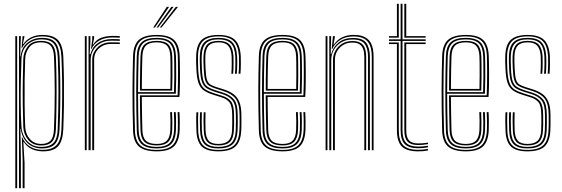

<svg xmlns="http://www.w3.org/2000/svg" viewBox="-20 -790 2956 1010"><path d="M99.2 200V52.8L94.8 -67.5H97Q109.5 -37.2 137 -19.5Q164.5 -1.8 203 -1.8Q252.8 -1.8 276.8 -26.2Q300.8 -50.8 303.2 -109.8Q305.8 -175.5 306.6 -238.5Q307.5 -301.5 306.8 -363.9Q306 -426.2 303.2 -489.8Q300.8 -548.5 277 -573.5Q253.2 -598.5 201 -598.5Q165.8 -598.5 138.4 -582.8Q111 -567 96 -538H93.5L98.8 -600H108.5L108.2 -595.2L100.2 -558.5H102.8Q117 -580 142.9 -593.1Q168.8 -606.2 203 -606.2Q260.5 -606.2 285.5 -578.9Q310.5 -551.5 313 -490.5Q315.8 -423 316.5 -362Q317.2 -301 316.4 -239.6Q315.5 -178.2 312.8 -109Q310.2 -48.8 286 -21.2Q261.8 6.2 205.8 6.2Q174.8 6.2 148.2 -5.5Q121.8 -17.2 105 -43.5H102.8L109.2 67.5V200ZM60.5 200V-600H70.2V200ZM80 200V-600H89.8L86.2 -493.2H88.5Q93 -540 124.8 -565.4Q156.5 -590.8 201 -590.8Q250 -590.8 270.6 -566.5Q291.2 -542.2 293.5 -489.8Q296.2 -423.5 297 -363.1Q297.8 -302.8 296.9 -241.2Q296 -179.8 293.2 -109.8Q291.2 -58.2 270.5 -33.9Q249.8 -9.5 201 -9.2Q152.8 -9.2 123.5 -38.6Q94.2 -68 89.5 -112H87.5L89.8 36.5V200ZM197.5 -17.2Q240.8 -17.2 261.2 -38.5Q281.8 -59.8 283.5 -110.2Q287.2 -209.8 287.5 -301.1Q287.8 -392.5 283.8 -489.8Q281.8 -539.8 262.1 -561.2Q242.5 -582.8 199 -582.8Q170.8 -582.8 147.2 -571.1Q123.8 -559.5 109 -537Q94.2 -514.5 93 -481.8Q91 -427.8 89.6 -365.1Q88.2 -302.5 88.9 -239.8Q89.5 -177 93 -122.5Q94.5 -97 106.4 -72.8Q118.2 -48.5 140.9 -32.9Q163.5 -17.2 197.5 -17.2ZM197 -24.8Q152.8 -24.8 128.5 -54.2Q104.2 -83.8 102.5 -122.5Q100.5 -177.2 99.8 -240.6Q99 -304 99.9 -366.4Q100.8 -428.8 102.5 -480.8Q103.8 -515.8 125.5 -545.4Q147.2 -575 196.2 -575Q235.5 -575 253.9 -555.6Q272.2 -536.2 274 -489.8Q276.5 -430 277.2 -369.5Q278 -309 277.2 -245.1Q276.5 -181.2 274 -110.8Q272.2 -64.8 254.1 -44.8Q236 -24.8 197 -24.8ZM196.8 -32.8Q229.2 -32.8 245.9 -50.1Q262.5 -67.5 264 -111Q268 -216.2 267.9 -308.5Q267.8 -400.8 264.2 -489.5Q262.5 -532.5 246 -549.9Q229.5 -567.2 195.8 -567.2Q152.8 -567.2 133.1 -540Q113.5 -512.8 112.5 -481.2Q110.5 -430 109.6 -367.9Q108.8 -305.8 109.5 -242.4Q110.2 -179 112.5 -123.5Q114.2 -84.5 137.2 -58.6Q160.2 -32.8 196.8 -32.8Z M445.8 0V-600H455.5V-568L451.8 -505.2H455.5Q465.2 -542.5 495 -563.5Q524.8 -584.5 568.5 -584.5Q580.2 -584.5 591.1 -584.2Q602 -584 610.2 -583.5V-575Q600 -575.5 588.1 -575.8Q576.2 -576 565 -576Q530.8 -576 506.5 -561.5Q482.2 -547 469.6 -524.2Q457 -501.5 457 -476.5V0ZM426.2 0V-600H436V0ZM465.2 0V-476.5Q465.2 -512.2 492.5 -539.9Q519.8 -567.5 563.8 -567.5Q575 -567.5 587.1 -567.2Q599.2 -567 610.2 -566.5V-558.2Q598.5 -558.8 586.8 -558.9Q575 -559 563.5 -559Q526.5 -559 500.9 -535.5Q475.2 -512 475.2 -476.8V0ZM458.5 -531.8 465.2 -580.2V-600H475V-588L468.2 -556H470.2Q486.8 -582.2 514 -591.8Q541.2 -601.2 572.5 -601.2Q581.2 -601.2 590.6 -601Q600 -600.8 610.2 -600V-591.8Q600 -592.2 590.4 -592.5Q580.8 -592.8 571 -592.8Q531.2 -592.8 502.9 -577Q474.5 -561.2 460.8 -531.8Z M804.8 6.2Q741.2 6.2 711.5 -18.8Q681.8 -43.8 680 -103.2Q678.2 -161.5 677.6 -213.4Q677 -265.2 677 -312.9Q677 -360.5 677.9 -405.8Q678.8 -451 680 -495.8Q682 -555 711.1 -580.6Q740.2 -606.2 804.5 -606.2Q866.5 -606.2 894.5 -581Q922.5 -555.8 925 -496.8Q925.5 -488.5 926 -464.6Q926.5 -440.8 926.8 -408.4Q927 -376 926.4 -342.1Q925.8 -308.2 923.8 -280H726Q726.2 -250.5 726.6 -222.4Q727 -194.2 727.6 -165.5Q728.2 -136.8 729 -105.2Q730.2 -66.8 747.5 -49.8Q764.8 -32.8 804.8 -32.8Q840.8 -32.8 857.4 -49.6Q874 -66.5 876 -105.8Q877 -124.8 876.8 -152.9Q876.5 -181 875.2 -200H885Q886.5 -176.5 886.6 -148.6Q886.8 -120.8 886 -105.2Q883.8 -62.2 864.8 -43.6Q845.8 -25 804.8 -25Q760 -25 740.2 -43.8Q720.5 -62.5 719 -105Q718 -140.5 717.4 -171.5Q716.8 -202.5 716.5 -231.4Q716.2 -260.2 716 -288.5H914.2Q915.5 -314.8 916 -347.1Q916.5 -379.5 916.4 -410.6Q916.2 -441.8 916 -465.1Q915.8 -488.5 915.2 -496.2Q913 -551.5 887 -575Q861 -598.5 804.5 -598.5Q744.8 -598.5 718.1 -574.4Q691.5 -550.2 689.8 -494.8Q688.5 -451.8 687.6 -406.6Q686.8 -361.5 686.8 -313.5Q686.8 -265.5 687.4 -213.5Q688 -161.5 689.8 -104.5Q691.2 -49.5 717.9 -25.5Q744.5 -1.5 804.8 -1.5Q860.8 -1.5 886.6 -25.2Q912.5 -49 915.2 -104.2Q915.8 -113.5 915.9 -130.6Q916 -147.8 915.6 -166.6Q915.2 -185.5 914.2 -200H924Q925.5 -178.2 925.6 -148.9Q925.8 -119.5 925 -103.8Q922 -44.8 894 -19.2Q866 6.2 804.8 6.2ZM804.8 -9.2Q751.2 -9.2 726.1 -30.9Q701 -52.5 699.5 -104.5Q698 -160 697.2 -211Q696.5 -262 696.5 -309.9Q696.5 -357.8 697.4 -403.6Q698.2 -449.5 699.5 -494.5Q701 -546 725.5 -568.4Q750 -590.8 804.5 -590.8Q856.5 -590.8 879.9 -568.6Q903.2 -546.5 905.5 -496Q906 -485.8 906.5 -452.4Q907 -419 906.8 -376.6Q906.5 -334.2 904.8 -296.8H706.2Q706.2 -253.5 707 -204.1Q707.8 -154.8 709.2 -104.8Q710.8 -57.5 733.2 -37.4Q755.8 -17.2 804.8 -17.2Q851 -17.2 872.1 -37.6Q893.2 -58 895.8 -105Q896.5 -119.2 896.4 -148.5Q896.2 -177.8 894.8 -200H904.5Q906 -177.8 906.1 -148.5Q906.2 -119.2 905.5 -104.5Q903 -53.5 879.5 -31.4Q856 -9.2 804.8 -9.2ZM706.2 -305.2H895.2Q896.8 -343.5 896.9 -383.2Q897 -423 896.6 -453.8Q896.2 -484.5 895.8 -495.5Q893.8 -541.8 872.9 -562.2Q852 -582.8 804.5 -582.8Q753.5 -582.8 732.1 -561.5Q710.8 -540.2 709.2 -494Q707.8 -446.8 707.1 -399.1Q706.5 -351.5 706.2 -305.2ZM716.2 -313.5Q716.2 -342 716.5 -371Q716.8 -400 717.4 -430.4Q718 -460.8 719 -493.8Q720.5 -537.5 740.4 -556.2Q760.2 -575 804.5 -575Q847.5 -575 865.9 -555.9Q884.2 -536.8 886 -495Q886.5 -483.2 886.9 -453.8Q887.2 -424.2 887.1 -386.9Q887 -349.5 885.8 -313.5ZM726 -322H876.2Q877 -358.2 877.1 -393.9Q877.2 -429.5 876.9 -456.8Q876.5 -484 876 -494.5Q874.5 -532.8 858.2 -550Q842 -567.2 804.5 -567.2Q764.8 -567.2 747.5 -549.9Q730.2 -532.5 729 -493.5Q728 -462 727.4 -433.2Q726.8 -404.5 726.5 -377.2Q726.2 -350 726 -322ZM786 -645 857.5 -754H869.5L794.8 -645ZM820.8 -645 904.8 -754H916.5L829.5 -645ZM803.5 -645 881.2 -754H893L812 -645Z M1128.2 6.2Q1068.5 6.2 1041.8 -19.2Q1015 -44.8 1013.2 -103.8Q1012.5 -127.2 1012.1 -149.5Q1011.8 -171.8 1013.2 -199.5H1023Q1021.5 -171 1021.9 -148.8Q1022.2 -126.5 1022.8 -104Q1024.5 -49 1048.9 -25.2Q1073.2 -1.5 1128.2 -1.5Q1184.8 -1.5 1210.8 -24.9Q1236.8 -48.2 1239.2 -102.8Q1240.2 -119.5 1240.4 -131Q1240.5 -142.5 1240.4 -154.2Q1240.2 -166 1240.2 -183.8Q1240.2 -242.5 1220 -269.9Q1199.8 -297.2 1155 -311.2L1115.2 -323.8Q1092.5 -331 1079 -339.8Q1065.5 -348.5 1059.2 -368.8Q1053 -389 1051.5 -430.5Q1050.8 -452 1050.2 -464.5Q1049.8 -477 1050.5 -495Q1052.2 -536.8 1070.2 -555.9Q1088.2 -575 1129.8 -575Q1168.8 -575 1187.1 -556.2Q1205.5 -537.5 1208.2 -493.8Q1208.8 -483.2 1208.6 -454.8Q1208.5 -426.2 1206.5 -402H1197Q1198.8 -426.2 1199 -454.5Q1199.2 -482.8 1198.5 -493.8Q1196 -532.5 1180 -549.9Q1164 -567.2 1129.8 -567.2Q1094.5 -567.2 1078 -550.4Q1061.5 -533.5 1060.2 -495Q1059.5 -477 1060 -464.1Q1060.5 -451.2 1061.2 -430.5Q1062.8 -391.2 1068.1 -372.6Q1073.5 -354 1085.5 -346.2Q1097.5 -338.5 1118 -332L1157.8 -319.5Q1187 -310.2 1207.5 -295.4Q1228 -280.5 1238.9 -254.2Q1249.8 -228 1249.8 -183.8Q1249.8 -166 1249.9 -154.1Q1250 -142.2 1249.9 -130.8Q1249.8 -119.2 1249 -102.5Q1246 -45.2 1218.6 -19.5Q1191.2 6.2 1128.2 6.2ZM1128.2 -9.2Q1078.8 -9.2 1056.4 -31.2Q1034 -53.2 1032.5 -104.2Q1031.8 -128 1031.4 -150Q1031 -172 1032.5 -199.5H1042Q1041 -172.8 1041.1 -151.1Q1041.2 -129.5 1042 -104.5Q1043.5 -57.5 1063.6 -37.4Q1083.8 -17.2 1128.2 -17.2Q1174.8 -17.2 1196.2 -37.1Q1217.8 -57 1220 -103.2Q1221.2 -127.2 1221 -144.2Q1220.8 -161.2 1220.8 -183.8Q1220.8 -239.8 1202.8 -261.9Q1184.8 -284 1150 -295L1109.5 -307.5Q1083.2 -315.8 1066.9 -326.1Q1050.5 -336.5 1042.2 -359.8Q1034 -383 1032.2 -430Q1031.5 -449.5 1031 -464.8Q1030.5 -480 1031.2 -495.5Q1032.8 -546.8 1056 -568.8Q1079.2 -590.8 1129.8 -590.8Q1179.8 -590.8 1202 -567.9Q1224.2 -545 1227.2 -494.5Q1228.2 -482 1227.9 -453.2Q1227.5 -424.5 1225.5 -402H1216Q1218 -424.5 1218.2 -454.2Q1218.5 -484 1217.8 -494Q1214.8 -543 1193.6 -562.9Q1172.5 -582.8 1129.8 -582.8Q1083.8 -582.8 1063.2 -562.2Q1042.8 -541.8 1041 -495.8Q1040.2 -477 1040.8 -464.4Q1041.2 -451.8 1042 -430Q1043.5 -385.8 1050.6 -364.1Q1057.8 -342.5 1072.8 -333Q1087.8 -323.5 1112.5 -315.5L1152.5 -303Q1191 -290.8 1210.8 -266.8Q1230.5 -242.8 1230.5 -183.8Q1230.5 -158.2 1230.8 -143.1Q1231 -128 1229.8 -103.2Q1227.2 -53.2 1203.9 -31.2Q1180.5 -9.2 1128.2 -9.2ZM1128.2 -25Q1089 -25 1071 -43.4Q1053 -61.8 1051.8 -105Q1051 -127.2 1050.6 -149.1Q1050.2 -171 1051.8 -199.5H1061.2Q1060 -169.8 1060.4 -149Q1060.8 -128.2 1061.2 -105Q1062.5 -67 1077.8 -49.9Q1093 -32.8 1128.2 -32.8Q1164.5 -32.8 1181.6 -49.2Q1198.8 -65.8 1200.8 -103.8Q1202 -129.5 1201.8 -144.9Q1201.5 -160.2 1201.5 -183.8Q1201.5 -232.2 1187.5 -250.8Q1173.5 -269.2 1144.8 -278.2L1104 -291Q1071.5 -301 1052.1 -314.6Q1032.8 -328.2 1023.8 -354.6Q1014.8 -381 1013 -429.5Q1012 -450.8 1011.6 -465.5Q1011.2 -480.2 1012 -496.5Q1013.8 -556 1041.6 -581.1Q1069.5 -606.2 1129.8 -606.2Q1188.5 -606.2 1215.6 -580.4Q1242.8 -554.5 1246.5 -494.8Q1247.2 -483.5 1247 -454.1Q1246.8 -424.8 1244.8 -402H1235Q1237.2 -425.5 1237.5 -454.5Q1237.8 -483.5 1237 -494.8Q1233.5 -549.8 1208.8 -574.1Q1184 -598.5 1129.8 -598.5Q1073.8 -598.5 1048.5 -574.5Q1023.2 -550.5 1021.5 -495.8Q1021 -479.2 1021.4 -465.5Q1021.8 -451.8 1022.5 -429.8Q1024.5 -381.2 1033.4 -356.4Q1042.2 -331.5 1060.2 -319.9Q1078.2 -308.2 1106.8 -299.2L1147.2 -286.5Q1180.2 -276.5 1195.8 -255.8Q1211.2 -235 1211.2 -183.8Q1211.2 -166 1211.4 -154.9Q1211.5 -143.8 1211.4 -132.8Q1211.2 -121.8 1210.2 -103.8Q1208.2 -62.2 1189.5 -43.6Q1170.8 -25 1128.2 -25Z M1466.5 6.2Q1403 6.2 1373.2 -18.8Q1343.5 -43.8 1341.8 -103.2Q1340 -161.5 1339.4 -213.4Q1338.8 -265.2 1338.8 -312.9Q1338.8 -360.5 1339.6 -405.8Q1340.5 -451 1341.8 -495.8Q1343.8 -555 1372.9 -580.6Q1402 -606.2 1466.2 -606.2Q1528.2 -606.2 1556.2 -581Q1584.2 -555.8 1586.8 -496.8Q1587.2 -488.5 1587.8 -464.6Q1588.2 -440.8 1588.5 -408.4Q1588.8 -376 1588.1 -342.1Q1587.5 -308.2 1585.5 -280H1387.8Q1388 -250.5 1388.4 -222.4Q1388.8 -194.2 1389.4 -165.5Q1390 -136.8 1390.8 -105.2Q1392 -66.8 1409.2 -49.8Q1426.5 -32.8 1466.5 -32.8Q1502.5 -32.8 1519.1 -49.6Q1535.8 -66.5 1537.8 -105.8Q1538.8 -124.8 1538.5 -152.9Q1538.2 -181 1537 -200H1546.8Q1548.2 -176.5 1548.4 -148.6Q1548.5 -120.8 1547.8 -105.2Q1545.5 -62.2 1526.5 -43.6Q1507.5 -25 1466.5 -25Q1421.8 -25 1402 -43.8Q1382.2 -62.5 1380.8 -105Q1379.8 -140.5 1379.1 -171.5Q1378.5 -202.5 1378.2 -231.4Q1378 -260.2 1377.8 -288.5H1576Q1577.2 -314.8 1577.8 -347.1Q1578.2 -379.5 1578.1 -410.6Q1578 -441.8 1577.8 -465.1Q1577.5 -488.5 1577 -496.2Q1574.8 -551.5 1548.8 -575Q1522.8 -598.5 1466.2 -598.5Q1406.5 -598.5 1379.9 -574.4Q1353.2 -550.2 1351.5 -494.8Q1350.2 -451.8 1349.4 -406.6Q1348.5 -361.5 1348.5 -313.5Q1348.5 -265.5 1349.1 -213.5Q1349.8 -161.5 1351.5 -104.5Q1353 -49.5 1379.6 -25.5Q1406.2 -1.5 1466.5 -1.5Q1522.5 -1.5 1548.4 -25.2Q1574.2 -49 1577 -104.2Q1577.5 -113.5 1577.6 -130.6Q1577.8 -147.8 1577.4 -166.6Q1577 -185.5 1576 -200H1585.8Q1587.2 -178.2 1587.4 -148.9Q1587.5 -119.5 1586.8 -103.8Q1583.8 -44.8 1555.8 -19.2Q1527.8 6.2 1466.5 6.2ZM1466.5 -9.2Q1413 -9.2 1387.9 -30.9Q1362.8 -52.5 1361.2 -104.5Q1359.8 -160 1359 -211Q1358.2 -262 1358.2 -309.9Q1358.2 -357.8 1359.1 -403.6Q1360 -449.5 1361.2 -494.5Q1362.8 -546 1387.2 -568.4Q1411.8 -590.8 1466.2 -590.8Q1518.2 -590.8 1541.6 -568.6Q1565 -546.5 1567.2 -496Q1567.8 -485.8 1568.2 -452.4Q1568.8 -419 1568.5 -376.6Q1568.2 -334.2 1566.5 -296.8H1368Q1368 -253.5 1368.8 -204.1Q1369.5 -154.8 1371 -104.8Q1372.5 -57.5 1395 -37.4Q1417.5 -17.2 1466.5 -17.2Q1512.8 -17.2 1533.9 -37.6Q1555 -58 1557.5 -105Q1558.2 -119.2 1558.1 -148.5Q1558 -177.8 1556.5 -200H1566.2Q1567.8 -177.8 1567.9 -148.5Q1568 -119.2 1567.2 -104.5Q1564.8 -53.5 1541.2 -31.4Q1517.8 -9.2 1466.5 -9.2ZM1368 -305.2H1557Q1558.5 -343.5 1558.6 -383.2Q1558.8 -423 1558.4 -453.8Q1558 -484.5 1557.5 -495.5Q1555.5 -541.8 1534.6 -562.2Q1513.8 -582.8 1466.2 -582.8Q1415.2 -582.8 1393.9 -561.5Q1372.5 -540.2 1371 -494Q1369.5 -446.8 1368.9 -399.1Q1368.2 -351.5 1368 -305.2ZM1378 -313.5Q1378 -342 1378.2 -371Q1378.5 -400 1379.1 -430.4Q1379.8 -460.8 1380.8 -493.8Q1382.2 -537.5 1402.1 -556.2Q1422 -575 1466.2 -575Q1509.2 -575 1527.6 -555.9Q1546 -536.8 1547.8 -495Q1548.2 -483.2 1548.6 -453.8Q1549 -424.2 1548.9 -386.9Q1548.8 -349.5 1547.5 -313.5ZM1387.8 -322H1538Q1538.8 -358.2 1538.9 -393.9Q1539 -429.5 1538.6 -456.8Q1538.2 -484 1537.8 -494.5Q1536.2 -532.8 1520 -550Q1503.8 -567.2 1466.2 -567.2Q1426.5 -567.2 1409.2 -549.9Q1392 -532.5 1390.8 -493.5Q1389.8 -462 1389.1 -433.2Q1388.5 -404.5 1388.2 -377.2Q1388 -350 1387.8 -322Z M1935.8 0V-490Q1935.8 -514.2 1931.4 -534Q1927 -553.8 1916.4 -568.2Q1905.8 -582.8 1886.9 -590.5Q1868 -598.2 1838.8 -598.2Q1798 -598.2 1769.8 -580.1Q1741.5 -562 1727.2 -531.8H1724.8L1731.5 -600H1741.2V-593L1734.5 -556H1736.8Q1755.2 -582.8 1781.6 -594.6Q1808 -606.5 1840.5 -606.5Q1865.5 -606.5 1883.6 -600.9Q1901.8 -595.2 1913.6 -585.1Q1925.5 -575 1932.5 -560.6Q1939.5 -546.2 1942.4 -528.6Q1945.2 -511 1945.2 -490.5V0ZM1692.8 0V-600H1702.5V0ZM1731.8 0V-476.5Q1731.8 -500.5 1743.9 -522.8Q1756 -545 1778.8 -559.6Q1801.5 -574.2 1833.5 -574.2Q1855 -574.2 1869.2 -568.1Q1883.5 -562 1891.6 -550.8Q1899.8 -539.5 1903 -523.9Q1906.2 -508.2 1906.2 -489V0H1896.5V-489Q1896.5 -512.8 1891.1 -530Q1885.8 -547.2 1871.9 -556.6Q1858 -566 1832.5 -566Q1806 -566 1785.5 -553.5Q1765 -541 1753.4 -520.6Q1741.8 -500.2 1741.8 -476.8L1741.5 0ZM1712.2 0V-600H1722L1719.8 -505.2H1722Q1732.5 -543.5 1762 -567Q1791.5 -590.5 1836.5 -590.2Q1888.5 -590.2 1907.1 -563.9Q1925.8 -537.5 1925.8 -489.8V0H1916V-489.5Q1916 -534.2 1898.8 -558.2Q1881.5 -582.2 1835 -582.2Q1799.5 -582.2 1774.4 -566.8Q1749.2 -551.2 1735.9 -526.9Q1722.5 -502.5 1722.5 -476.5V0Z M2180 -10.2Q2130.5 -10.2 2109 -32.2Q2087.5 -54.2 2087.5 -104.8V-574.8H2026.2V-583.2H2087.5V-770H2097.2V-583.2H2219.2V-574.8H2097.2V-104.8Q2097.2 -58.8 2116.5 -38.8Q2135.8 -18.8 2180 -18.8Q2192 -18.8 2204.8 -20Q2217.5 -21.2 2231.2 -23.5V-15Q2219.5 -12.8 2206.2 -11.5Q2193 -10.2 2180 -10.2ZM2180 6.2Q2120 6.2 2094 -19.5Q2068 -45.2 2068 -104.8V-558.2H2026.2V-566.5H2077.8V-104.8Q2077.8 -49.5 2101.4 -25.8Q2125 -2 2180 -2Q2193 -2 2206.4 -3.2Q2219.8 -4.5 2231.2 -7V1.5Q2210.8 6.2 2180 6.2ZM2180 -27Q2141 -27 2124 -45.1Q2107 -63.2 2107 -104.8V-566.5H2219.2V-558.2H2117V-104.8Q2117 -67.5 2131.6 -51.5Q2146.2 -35.5 2180 -35.5Q2188.8 -35.5 2202.2 -36.2Q2215.8 -37 2231.2 -40V-31.8Q2217.2 -29.5 2204.1 -28.2Q2191 -27 2180 -27ZM2026.2 -591.8V-600H2068V-770H2077.8V-591.8ZM2107 -591.8V-770H2117V-600H2219.2V-591.8Z M2430.8 6.2Q2367.2 6.2 2337.5 -18.8Q2307.8 -43.8 2306 -103.2Q2304.2 -161.5 2303.6 -213.4Q2303 -265.2 2303 -312.9Q2303 -360.5 2303.9 -405.8Q2304.8 -451 2306 -495.8Q2308 -555 2337.1 -580.6Q2366.2 -606.2 2430.5 -606.2Q2492.5 -606.2 2520.5 -581Q2548.5 -555.8 2551 -496.8Q2551.5 -488.5 2552 -464.6Q2552.5 -440.8 2552.8 -408.4Q2553 -376 2552.4 -342.1Q2551.8 -308.2 2549.8 -280H2352Q2352.2 -250.5 2352.6 -222.4Q2353 -194.2 2353.6 -165.5Q2354.2 -136.8 2355 -105.2Q2356.2 -66.8 2373.5 -49.8Q2390.8 -32.8 2430.8 -32.8Q2466.8 -32.8 2483.4 -49.6Q2500 -66.5 2502 -105.8Q2503 -124.8 2502.8 -152.9Q2502.5 -181 2501.2 -200H2511Q2512.5 -176.5 2512.6 -148.6Q2512.8 -120.8 2512 -105.2Q2509.8 -62.2 2490.8 -43.6Q2471.8 -25 2430.8 -25Q2386 -25 2366.2 -43.8Q2346.5 -62.5 2345 -105Q2344 -140.5 2343.4 -171.5Q2342.8 -202.5 2342.5 -231.4Q2342.2 -260.2 2342 -288.5H2540.2Q2541.5 -314.8 2542 -347.1Q2542.5 -379.5 2542.4 -410.6Q2542.2 -441.8 2542 -465.1Q2541.8 -488.5 2541.2 -496.2Q2539 -551.5 2513 -575Q2487 -598.5 2430.5 -598.5Q2370.8 -598.5 2344.1 -574.4Q2317.5 -550.2 2315.8 -494.8Q2314.5 -451.8 2313.6 -406.6Q2312.8 -361.5 2312.8 -313.5Q2312.8 -265.5 2313.4 -213.5Q2314 -161.5 2315.8 -104.5Q2317.2 -49.5 2343.9 -25.5Q2370.5 -1.5 2430.8 -1.5Q2486.8 -1.5 2512.6 -25.2Q2538.5 -49 2541.2 -104.2Q2541.8 -113.5 2541.9 -130.6Q2542 -147.8 2541.6 -166.6Q2541.2 -185.5 2540.2 -200H2550Q2551.5 -178.2 2551.6 -148.9Q2551.8 -119.5 2551 -103.8Q2548 -44.8 2520 -19.2Q2492 6.2 2430.8 6.2ZM2430.8 -9.2Q2377.2 -9.2 2352.1 -30.9Q2327 -52.5 2325.5 -104.5Q2324 -160 2323.2 -211Q2322.5 -262 2322.5 -309.9Q2322.5 -357.8 2323.4 -403.6Q2324.2 -449.5 2325.5 -494.5Q2327 -546 2351.5 -568.4Q2376 -590.8 2430.5 -590.8Q2482.5 -590.8 2505.9 -568.6Q2529.2 -546.5 2531.5 -496Q2532 -485.8 2532.5 -452.4Q2533 -419 2532.8 -376.6Q2532.5 -334.2 2530.8 -296.8H2332.2Q2332.2 -253.5 2333 -204.1Q2333.8 -154.8 2335.2 -104.8Q2336.8 -57.5 2359.2 -37.4Q2381.8 -17.2 2430.8 -17.2Q2477 -17.2 2498.1 -37.6Q2519.2 -58 2521.8 -105Q2522.5 -119.2 2522.4 -148.5Q2522.2 -177.8 2520.8 -200H2530.5Q2532 -177.8 2532.1 -148.5Q2532.2 -119.2 2531.5 -104.5Q2529 -53.5 2505.5 -31.4Q2482 -9.2 2430.8 -9.2ZM2332.2 -305.2H2521.2Q2522.8 -343.5 2522.9 -383.2Q2523 -423 2522.6 -453.8Q2522.2 -484.5 2521.8 -495.5Q2519.8 -541.8 2498.9 -562.2Q2478 -582.8 2430.5 -582.8Q2379.5 -582.8 2358.1 -561.5Q2336.8 -540.2 2335.2 -494Q2333.8 -446.8 2333.1 -399.1Q2332.5 -351.5 2332.2 -305.2ZM2342.2 -313.5Q2342.2 -342 2342.5 -371Q2342.8 -400 2343.4 -430.4Q2344 -460.8 2345 -493.8Q2346.5 -537.5 2366.4 -556.2Q2386.2 -575 2430.5 -575Q2473.5 -575 2491.9 -555.9Q2510.2 -536.8 2512 -495Q2512.5 -483.2 2512.9 -453.8Q2513.2 -424.2 2513.1 -386.9Q2513 -349.5 2511.8 -313.5ZM2352 -322H2502.2Q2503 -358.2 2503.1 -393.9Q2503.2 -429.5 2502.9 -456.8Q2502.5 -484 2502 -494.5Q2500.5 -532.8 2484.2 -550Q2468 -567.2 2430.5 -567.2Q2390.8 -567.2 2373.5 -549.9Q2356.2 -532.5 2355 -493.5Q2354 -462 2353.4 -433.2Q2352.8 -404.5 2352.5 -377.2Q2352.2 -350 2352 -322Z M2754.2 6.2Q2694.5 6.2 2667.8 -19.2Q2641 -44.8 2639.2 -103.8Q2638.5 -127.2 2638.1 -149.5Q2637.8 -171.8 2639.2 -199.5H2649Q2647.5 -171 2647.9 -148.8Q2648.2 -126.5 2648.8 -104Q2650.5 -49 2674.9 -25.2Q2699.2 -1.5 2754.2 -1.5Q2810.8 -1.5 2836.8 -24.9Q2862.8 -48.2 2865.2 -102.8Q2866.2 -119.5 2866.4 -131Q2866.5 -142.5 2866.4 -154.2Q2866.2 -166 2866.2 -183.8Q2866.2 -242.5 2846 -269.9Q2825.8 -297.2 2781 -311.2L2741.2 -323.8Q2718.5 -331 2705 -339.8Q2691.5 -348.5 2685.2 -368.8Q2679 -389 2677.5 -430.5Q2676.8 -452 2676.2 -464.5Q2675.8 -477 2676.5 -495Q2678.2 -536.8 2696.2 -555.9Q2714.2 -575 2755.8 -575Q2794.8 -575 2813.1 -556.2Q2831.5 -537.5 2834.2 -493.8Q2834.8 -483.2 2834.6 -454.8Q2834.5 -426.2 2832.5 -402H2823Q2824.8 -426.2 2825 -454.5Q2825.2 -482.8 2824.5 -493.8Q2822 -532.5 2806 -549.9Q2790 -567.2 2755.8 -567.2Q2720.5 -567.2 2704 -550.4Q2687.5 -533.5 2686.2 -495Q2685.5 -477 2686 -464.1Q2686.5 -451.2 2687.2 -430.5Q2688.8 -391.2 2694.1 -372.6Q2699.5 -354 2711.5 -346.2Q2723.5 -338.5 2744 -332L2783.8 -319.5Q2813 -310.2 2833.5 -295.4Q2854 -280.5 2864.9 -254.2Q2875.8 -228 2875.8 -183.8Q2875.8 -166 2875.9 -154.1Q2876 -142.2 2875.9 -130.8Q2875.8 -119.2 2875 -102.5Q2872 -45.2 2844.6 -19.5Q2817.2 6.2 2754.2 6.2ZM2754.2 -9.2Q2704.8 -9.2 2682.4 -31.2Q2660 -53.2 2658.5 -104.2Q2657.8 -128 2657.4 -150Q2657 -172 2658.5 -199.5H2668Q2667 -172.8 2667.1 -151.1Q2667.2 -129.5 2668 -104.5Q2669.5 -57.5 2689.6 -37.4Q2709.8 -17.2 2754.2 -17.2Q2800.8 -17.2 2822.2 -37.1Q2843.8 -57 2846 -103.2Q2847.2 -127.2 2847 -144.2Q2846.8 -161.2 2846.8 -183.8Q2846.8 -239.8 2828.8 -261.9Q2810.8 -284 2776 -295L2735.5 -307.5Q2709.2 -315.8 2692.9 -326.1Q2676.5 -336.5 2668.2 -359.8Q2660 -383 2658.2 -430Q2657.5 -449.5 2657 -464.8Q2656.5 -480 2657.2 -495.5Q2658.8 -546.8 2682 -568.8Q2705.2 -590.8 2755.8 -590.8Q2805.8 -590.8 2828 -567.9Q2850.2 -545 2853.2 -494.5Q2854.2 -482 2853.9 -453.2Q2853.5 -424.5 2851.5 -402H2842Q2844 -424.5 2844.2 -454.2Q2844.5 -484 2843.8 -494Q2840.8 -543 2819.6 -562.9Q2798.5 -582.8 2755.8 -582.8Q2709.8 -582.8 2689.2 -562.2Q2668.8 -541.8 2667 -495.8Q2666.2 -477 2666.8 -464.4Q2667.2 -451.8 2668 -430Q2669.5 -385.8 2676.6 -364.1Q2683.8 -342.5 2698.8 -333Q2713.8 -323.5 2738.5 -315.5L2778.5 -303Q2817 -290.8 2836.8 -266.8Q2856.5 -242.8 2856.5 -183.8Q2856.5 -158.2 2856.8 -143.1Q2857 -128 2855.8 -103.2Q2853.2 -53.2 2829.9 -31.2Q2806.5 -9.2 2754.2 -9.2ZM2754.2 -25Q2715 -25 2697 -43.4Q2679 -61.8 2677.8 -105Q2677 -127.2 2676.6 -149.1Q2676.2 -171 2677.8 -199.5H2687.2Q2686 -169.8 2686.4 -149Q2686.8 -128.2 2687.2 -105Q2688.5 -67 2703.8 -49.9Q2719 -32.8 2754.2 -32.8Q2790.5 -32.8 2807.6 -49.2Q2824.8 -65.8 2826.8 -103.8Q2828 -129.5 2827.8 -144.9Q2827.5 -160.2 2827.5 -183.8Q2827.5 -232.2 2813.5 -250.8Q2799.5 -269.2 2770.8 -278.2L2730 -291Q2697.5 -301 2678.1 -314.6Q2658.8 -328.2 2649.8 -354.6Q2640.8 -381 2639 -429.5Q2638 -450.8 2637.6 -465.5Q2637.2 -480.2 2638 -496.5Q2639.8 -556 2667.6 -581.1Q2695.5 -606.2 2755.8 -606.2Q2814.5 -606.2 2841.6 -580.4Q2868.8 -554.5 2872.5 -494.8Q2873.2 -483.5 2873 -454.1Q2872.8 -424.8 2870.8 -402H2861Q2863.2 -425.5 2863.5 -454.5Q2863.8 -483.5 2863 -494.8Q2859.5 -549.8 2834.8 -574.1Q2810 -598.5 2755.8 -598.5Q2699.8 -598.5 2674.5 -574.5Q2649.2 -550.5 2647.5 -495.8Q2647 -479.2 2647.4 -465.5Q2647.8 -451.8 2648.5 -429.8Q2650.5 -381.2 2659.4 -356.4Q2668.2 -331.5 2686.2 -319.9Q2704.2 -308.2 2732.8 -299.2L2773.2 -286.5Q2806.2 -276.5 2821.8 -255.8Q2837.2 -235 2837.2 -183.8Q2837.2 -166 2837.4 -154.9Q2837.5 -143.8 2837.4 -132.8Q2837.2 -121.8 2836.2 -103.8Q2834.2 -62.2 2815.5 -43.6Q2796.8 -25 2754.2 -25Z"/></svg>

Font: Big Shoulders Inline Text Thin ExtraLight
Style: Regular
Weight: 250
Version: Version 2.002